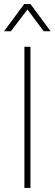

<svg xmlns="http://www.w3.org/2000/svg" viewBox="-21 -932 271 952"><path d="M100 0V-700H130V0ZM-1 -777 99 -912H130L230 -777H196L115 -885L33 -777Z"/></svg>

Font: Fustat ExtraLight
Style: Regular
Weight: 250
Designer: Mohamed Gaber, Khaled Hosny, Laura Garcia Mut
Foundry: Kief Type Foundry, Alif Type Foundry, Hard Type Foundry
Version: Version 1.007